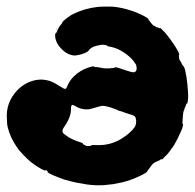

<svg xmlns="http://www.w3.org/2000/svg" viewBox="-20 -523 592 584"><path d="M151 -430Q151 -430 152 -433Q153 -436 153.5 -436Q154 -436 152.5 -433Q151 -430 151 -430ZM277 -502Q286 -503 306 -503Q326 -503 330.5 -502Q335 -501 343 -500Q354 -498 365 -495Q387 -489 404 -481Q416 -476 427 -469L432 -465H431Q430 -465 434 -460Q437 -457 437 -456.5Q437 -456 439.5 -453Q442 -450 443 -449Q447 -444 451 -444Q452 -443 453 -442Q457 -439 458 -440Q458 -441 459 -440Q462 -438 465 -437Q466 -437 466.5 -438Q467 -439 475.5 -430.5Q484 -422 486.5 -418.5Q489 -415 491.5 -412Q494 -409 499 -402Q511 -386 517 -375Q520 -369 522 -366Q523 -364 524 -361.5Q525 -359 525 -357.5Q525 -356 525 -356Q524 -356 524 -352Q525 -341 528 -338Q530 -336 533 -329Q534 -326 536 -324Q540 -321 543 -310Q548 -289 550 -266Q553 -240 552 -221Q551 -213 550.5 -212Q550 -211 550 -209.5Q550 -208 549 -208.5Q548 -209 546.5 -206Q545 -203 545 -202.5Q545 -202 545 -201Q543 -198 539 -186Q537 -182 536 -167Q536 -161 535.5 -159Q535 -157 535 -151Q535 -145 536 -145Q537 -145 537 -144Q537 -143 536 -139Q534 -129 519 -99Q510 -81 502 -71Q500 -69 498 -65Q490 -54 479 -44Q473 -37 473 -38Q473 -39 472 -39Q469 -39 466 -36Q465 -35 464.5 -35Q464 -35 460.5 -33.5Q457 -32 453 -30Q445 -26 441 -20Q437 -14 434 -10.5Q431 -7 430 -5.5Q429 -4 428.5 -3Q428 -2 427 0Q422 4 408 11Q377 26 350 32Q337 35 325 37Q315 38 298 40Q272 42 244 38Q225 35 215 33Q195 29 175 23Q130 7 124 0Q125 -1 125 -1Q125 -4 120 -5Q116 -6 116 -4Q116 -4 110 -7Q95 -14 73 -31Q62 -40 49 -54Q37 -66 29 -79Q11 -106 4 -134Q1 -145 1 -160Q-1 -186 7 -208Q11 -219 18 -230Q40 -263 73 -275Q100 -285 127 -278Q142 -274 158 -263Q163 -260 166 -258.5Q169 -257 171 -255Q177 -252 180 -253Q182 -254 186 -264Q194 -283 214 -299Q235 -315 261 -321Q265 -321 265 -321Q268 -318 275 -319Q278 -319 278.5 -318.5Q279 -318 283 -317.5Q287 -317 287.5 -317Q288 -317 288 -317Q288 -317 291 -316Q294 -315 306.5 -315Q319 -315 319 -316Q319 -317 322 -316Q328 -316 329 -318Q329 -319 330 -318.5Q331 -318 335 -318Q343 -316 363 -309Q381 -303 385 -303Q393 -303 395 -310Q396 -313 395.5 -317.5Q395 -322 394 -326Q391 -331 385 -339Q369 -358 342 -372Q332 -377 320 -380Q307 -382 307 -383Q307 -386 291 -387Q287 -387 271 -383Q263 -381 259 -378Q258 -377 255 -375Q252 -373 251 -371Q249 -367 243 -364Q229 -357 214 -355Q206 -353 196 -356Q177 -361 160 -382Q146 -401 148 -420Q148 -421 149 -422Q151 -421 154 -429Q158 -440 166 -449Q170 -453 170 -456Q170 -457 181.5 -466.5Q193 -476 204 -481Q236 -497 277 -502ZM200 -204Q196 -204 196 -192Q196 -183 194 -175Q190 -160 180 -144Q170 -131 170 -125Q170 -122 171 -120Q173 -116 181 -111Q196 -99 228 -89Q231 -88 231.5 -87.5Q232 -87 232 -87Q231 -86 233.5 -84Q236 -82 238 -82Q239 -82 239.5 -81Q240 -80 242 -79H249Q249 -79 252 -79Q258 -79 258 -81Q258 -82 263 -82Q283 -81 292 -82Q324 -85 351 -102Q379 -120 390 -137Q395 -145 394 -158Q393 -164 392 -166.5Q391 -169 386 -171.5Q381 -174 376 -175Q360 -180 350 -184Q346 -185 342.5 -186Q339 -187 336 -189Q314 -198 301 -200Q292 -202 285 -200Q281 -199 271 -196Q261 -193 257 -192Q243 -188 225 -193Q217 -195 208 -201Q204 -203 202.5 -203.5Q201 -204 200 -204Z"/></svg>

Font: TT2020 Style B
Style: Italic
Weight: 400
Italic angle: -15°
Version: Version 0.2.000